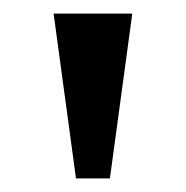

<svg xmlns="http://www.w3.org/2000/svg" viewBox="-20 -734 274 283"><path d="M92 -471 59 -714H175L142 -471Z"/></svg>

Font: ET Text
Style: Regular
Weight: 470
Designer: Monotype Design Team
Foundry: Monotype Imaging Inc.
Version: Version 2.009